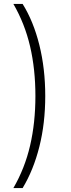

<svg xmlns="http://www.w3.org/2000/svg" viewBox="-20 -762 362 976"><path d="M48 194Q106 94 133 -22Q160 -138 160 -274Q160 -410 133 -526Q106 -642 48 -742H95Q150 -654 180 -533.5Q210 -413 210 -274Q210 -135 180 -16Q150 103 95 194Z"/></svg>

Font: Montserrat Thin Light
Style: Regular
Weight: 300
Version: Version 9.000